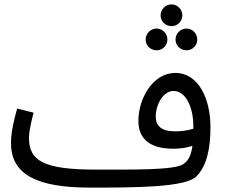

<svg xmlns="http://www.w3.org/2000/svg" viewBox="-20 -833 1023 874"><path d="M761 -714C788 -714 810 -736 810 -763C810 -790 788 -813 761 -813C733 -813 711 -790 711 -763C711 -736 733 -714 761 -714ZM693 -604C720 -604 742 -626 742 -653C742 -680 720 -703 693 -703C665 -703 643 -680 643 -653C643 -626 665 -604 693 -604ZM829 -604C856 -604 878 -626 878 -653C878 -680 856 -703 829 -703C801 -703 779 -680 779 -653C779 -626 801 -604 829 -604ZM390 21C602 21 824 20 874 -30C921 -77 938 -155 938 -255C938 -381 885 -501 778 -501C676 -501 610 -385 610 -283C610 -197 667 -156 769 -156C799 -156 829 -160 856 -169C850 -126 838 -101 813 -85C771 -58 579 -61 416 -61C178 -61 112 -101 112 -205C112 -239 125 -290 133 -320L58 -339C44 -289 30 -231 30 -182C30 -36 152 21 390 21ZM689 -303C689 -357 723 -419 770 -419C826 -419 860 -344 860 -261C860 -256 860 -251 860 -247C835 -239 805 -235 778 -235C713 -235 689 -261 689 -303Z"/></svg>

Font: Noto Sans Arabic UI
Style: Regular
Weight: 400
Designer: Monotype Design Team, Nadine Chahine and Nizar Qandah
Foundry: Monotype Imaging Inc.
Version: Version 2.010